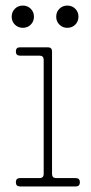

<svg xmlns="http://www.w3.org/2000/svg" viewBox="-20 -670 326 690"><path d="M137 -455Q137 -470 122 -470H52Q37 -470 37 -485Q37 -500 52 -500H152Q167 -500 167 -485V-45Q167 -30 182 -30H252Q267 -30 267 -15Q267 0 252 0H52Q37 0 37 -15Q37 -30 52 -30H122Q137 -30 137 -45ZM22 -610Q22 -627 33.5 -638.5Q45 -650 62 -650Q79 -650 90.5 -638.5Q102 -627 102 -610Q102 -593 90.5 -581.5Q79 -570 62 -570Q45 -570 33.5 -581.5Q22 -593 22 -610ZM182 -610Q182 -627 193.5 -638.5Q205 -650 222 -650Q239 -650 250.5 -638.5Q262 -627 262 -610Q262 -593 250.5 -581.5Q239 -570 222 -570Q205 -570 193.5 -581.5Q182 -593 182 -610Z"/></svg>

Font: Nixie One
Style: Regular
Weight: 400
Designer: Jovanny Lemonad
Foundry: Jovanny Lemonad
Version: Version 1.000 2011 initial release